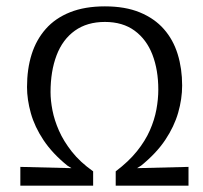

<svg xmlns="http://www.w3.org/2000/svg" viewBox="-20 -584 640 604"><path d="M44 0V-59L205 -55L192 -63Q145 -101 117 -143Q89 -185 77 -228Q65 -271 65 -310Q65 -367 79.5 -413Q94 -459 124 -493Q154 -527 200.5 -545.5Q247 -564 310 -564Q374 -564 420 -545Q466 -526 495.5 -492.5Q525 -459 539 -413.5Q553 -368 553 -315Q553 -273 540.5 -229.5Q528 -186 500 -144Q472 -102 424 -63L411 -55L573 -59V0H344V-45Q385 -76 411 -108.5Q437 -141 451.5 -174Q466 -207 472 -239.5Q478 -272 478 -302Q478 -364 459.5 -412Q441 -460 403.5 -487.5Q366 -515 310 -515Q254 -515 215.5 -487.5Q177 -460 158 -410Q139 -360 139 -294Q139 -268 145 -237Q151 -206 165.5 -173Q180 -140 206 -107Q232 -74 273 -45V0Z"/></svg>

Font: Alumni Sans Medium
Style: Regular
Weight: 500
Designer: Robert E. Leuschke
Foundry: Robert E. Leuschke
Version: Version 1.018